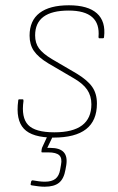

<svg xmlns="http://www.w3.org/2000/svg" viewBox="-20 -510 446 727"><path d="M183 11Q102 11 70.5 -22.5Q39 -56 49 -129Q49 -134 53 -134H66Q69 -134 69 -128Q60 -65 86.5 -37Q113 -9 186 -9Q326 -9 326 -115Q326 -147 310 -170.5Q294 -194 257 -215L163 -270Q125 -293 108.5 -317Q92 -341 92 -375Q92 -432 130 -461Q168 -490 241 -490Q313 -490 347 -459.5Q381 -429 374 -370Q374 -365 369 -365H356Q353 -365 353 -370Q362 -470 240 -470Q113 -470 113 -376Q113 -347 127.5 -327Q142 -307 177 -286L271 -231Q312 -206 329.5 -180.5Q347 -155 347 -118Q347 -53 306 -21Q265 11 183 11ZM149 197Q138 197 125.5 195.5Q113 194 101 192Q95 191 96 187L98 177Q100 172 105 173Q116 175 127.5 176.5Q139 178 150 178Q176 178 190 167Q204 156 208 131L211 114Q216 89 204.5 78Q193 67 163 67H140Q136 67 137 64Q137 60 137.5 57Q138 54 139 50L163 -2Q166 -6 168 -6H181Q186 -6 184 -2L159 50H171Q206 50 221 66Q236 82 231 115L228 132Q222 167 203.5 182Q185 197 149 197Z"/></svg>

Font: Sofia Sans Semi Condensed Thin
Style: Italic
Weight: 250
Italic angle: -9°
Version: Version 4.100